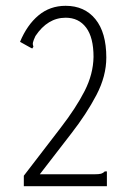

<svg xmlns="http://www.w3.org/2000/svg" viewBox="-20 -641 440 661"><path d="M62 -36Q134 -130 188 -200Q242 -270 271.5 -328Q301 -386 302 -445Q302 -512 276.5 -546Q251 -580 206 -580Q144 -580 102 -517Q95 -502 93.5 -495Q92 -488 95 -480L91 -474L83 -478L49 -497Q73 -555 112.5 -588Q152 -621 206 -621Q271 -621 308.5 -575Q346 -529 346 -443Q346 -379 312 -314Q278 -249 225.5 -181.5Q173 -114 117 -41H304Q321 -41 328 -43Q335 -45 341 -51H348V0H62Z"/></svg>

Font: Inconsolata Condensed Light
Style: Regular
Weight: 300
Width: 3
Monospace: yes
Designer: Raph Levien, Cyreal, Brenton Simpson
Foundry: Raph Levien, Cyreal, Google
Version: Version 3.001; ttfautohint (v1.8.2.53-6de2)